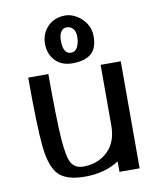

<svg xmlns="http://www.w3.org/2000/svg" viewBox="-85 -834 744 901"><g transform="rotate(-10 286.5 -383.5)"><path d="M289 -767Q235 -767 203 -733.5Q171 -700 171 -652Q171 -604 201 -572Q231 -540 283 -540Q341 -540 371.5 -565Q402 -590 402 -648Q402 -684 383.5 -711Q365 -738 338.5 -752.5Q312 -767 289 -767ZM326 -659Q326 -630 315.5 -610Q305 -590 285 -590Q247 -590 247 -654Q247 -681 257 -696Q267 -711 283 -711Q304 -711 315 -697Q326 -683 326 -659ZM411 -510V-221Q411 -142 365 -98Q319 -54 249 -54Q210 -54 192.5 -83Q175 -112 168.5 -205.5Q162 -299 162 -510H66Q66 -277 76 -180Q86 -83 123 -44.5Q160 -6 249 -6Q343 -6 411 -50V0H507V-510Z"/></g></svg>

Font: LXGW Marker Gothic
Style: Regular
Weight: 400
Version: Version 1.001